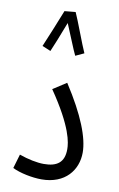

<svg xmlns="http://www.w3.org/2000/svg" viewBox="-91 -857 566 912"><g transform="rotate(10 192.5 -401.5)"><path d="M145 -802C130 -763 82 -646 71 -621L112 -604C119 -619 150 -696 170 -749C189 -705 221 -623 232 -602L273 -621C255 -660 215 -771 198 -807ZM35 -26C71 -8 131 4 176 4C290 4 347 -71 347 -155C347 -225 308 -329 217 -469L152 -427C264 -264 272 -189 272 -158C272 -94 237 -70 174 -70C141 -70 97 -79 55 -94Z"/></g></svg>

Font: Noto Sans Arabic UI XCn
Style: Regular
Weight: 400
Width: 2
Designer: Monotype Design Team, Nadine Chahine and Nizar Qandah
Foundry: Monotype Imaging Inc.
Version: Version 2.010